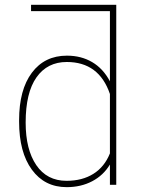

<svg xmlns="http://www.w3.org/2000/svg" viewBox="-20 -770 587 800"><path d="M59.6 -269.5Q59.6 -396 112.8 -467Q166 -538.1 258.8 -538.1Q318.4 -538.1 364 -511.2Q409.7 -484.4 438 -431.2V-723.6H109.4V-750H464.4V0H438V-84.5Q411.1 -39.6 364.3 -14.9Q317.4 9.8 257.8 9.8Q166 9.8 112.8 -63Q59.6 -135.7 59.6 -262.7ZM86.9 -259.3Q86.9 -147 131.3 -81.8Q175.8 -16.6 257.3 -16.6Q322.8 -16.6 369.1 -45.7Q415.5 -74.7 438 -130.9V-378.4Q392.6 -511.7 258.3 -511.7Q177.2 -511.7 132.1 -447.8Q86.9 -383.8 86.9 -259.3Z"/></svg>

Font: Roboto Thin
Style: Regular
Weight: 250
Designer: Google
Version: Version 2.134; 2016